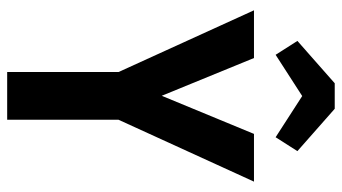

<svg xmlns="http://www.w3.org/2000/svg" viewBox="-229 -724 953 535"><g transform="rotate(90 247.5 -456.5)"><path d="M180.7 0H313.7V-310.3L486.1 -687.7H353.1L246.9 -430.7L141.7 -687.7H8.7L180.7 -310.3ZM212 -912.7 94 -808.7 132.7 -748 247.6 -822.1 362.4 -748 401.1 -808.7 283.1 -912.7Z"/></g></svg>

Font: Secuela Black
Style: Regular
Weight: 900
Designer: Fernando Haro
Foundry: deFharo
Version: Version 1.704